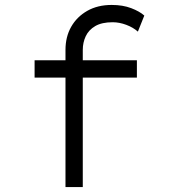

<svg xmlns="http://www.w3.org/2000/svg" viewBox="-20 -757 688 777"><path d="M245 0V-555Q245 -608 268 -648.5Q291 -689 333 -713Q375 -737 432 -737Q477 -737 511 -724Q545 -711 564 -694L538 -629Q519 -646 491 -656.5Q463 -667 436 -667Q392 -667 365.5 -651.5Q339 -636 327 -610.5Q315 -585 315 -555V0H283Q274 0 265 0Q256 0 245 0ZM120 -443V-513H534V-443Z"/></svg>

Font: Lexend Tera Light
Style: Regular
Weight: 300
Designer: Bonnie Shaver-Troup, Thomas Jockin
Foundry: Lexend
Version: Version 1.007